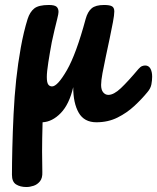

<svg xmlns="http://www.w3.org/2000/svg" viewBox="-20 -486 631 771"><path d="M86 265Q61 265 44.5 254.5Q28 244 28 216Q28 173 29.5 109Q31 45 34.5 -27.5Q38 -100 45 -166Q52 -231 63.5 -295Q75 -359 91 -410Q100 -438 117.5 -452Q135 -466 176 -466Q199 -466 207 -459Q215 -452 215 -438Q215 -431 210 -411Q205 -391 199 -366Q193 -341 188 -317Q180 -274 174 -235.5Q168 -197 168 -177Q168 -155 173.5 -147Q179 -139 189 -139Q211 -139 248.5 -204Q286 -269 324 -410Q332 -439 348 -452.5Q364 -466 398 -466Q421 -466 430 -460.5Q439 -455 439 -440Q439 -426 433.5 -397Q428 -368 420.5 -332Q413 -296 405 -259Q397 -222 391.5 -192Q386 -162 386 -145Q386 -125 394.5 -115Q403 -105 415 -105Q437 -105 465.5 -132Q494 -159 536 -209Q544 -218 550.5 -220.5Q557 -223 563 -223Q577 -223 584 -210.5Q591 -198 591 -178Q591 -164 588 -147.5Q585 -131 572 -116Q550 -89 520 -61Q490 -33 452 -14Q414 5 367 5Q318 5 296 -33.5Q274 -72 274 -136Q258 -67 224 -32Q190 3 151 5Q149 77 149 122Q149 167 150 205Q151 229 140.5 242Q130 255 115 260Q100 265 86 265Z"/></svg>

Font: Pacifico
Style: Regular
Weight: 400
Designer: Vernon Adams
Foundry: Vernon Adams
Version: Version 3.010; ttfautohint (v1.8.4.7-5d5b)